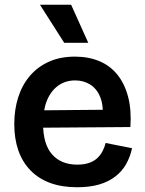

<svg xmlns="http://www.w3.org/2000/svg" viewBox="-20 -774 610 807"><path d="M304 13Q240 13 191 -5Q142 -23 108 -58Q74 -93 57 -142Q40 -191 40 -252Q40 -313 56.5 -365Q73 -417 106 -455.5Q139 -494 186.5 -515Q234 -536 295 -536Q352 -536 397.5 -517Q443 -498 473.5 -460Q504 -422 518.5 -367Q533 -312 528 -240L121 -237V-310L452 -313L411 -272Q416 -328 402 -364Q388 -400 360 -418Q332 -436 296 -436Q255 -436 224.5 -414Q194 -392 177.5 -352Q161 -312 161 -255Q161 -168 199 -125Q237 -82 305 -82Q334 -82 355 -89.5Q376 -97 389.5 -110Q403 -123 411.5 -139.5Q420 -156 424 -173L535 -151Q527 -114 510 -84Q493 -54 464.5 -32Q436 -10 396.5 1.5Q357 13 304 13ZM250 -594 148 -754H279L351 -594Z"/></svg>

Font: Bricolage Grotesque 24pt SemiBold
Style: Regular
Weight: 600
Designer: Mathieu Triay
Foundry: Atelier Triay
Version: Version 1.001;gftools[0.9.33.dev8+g029e19f]